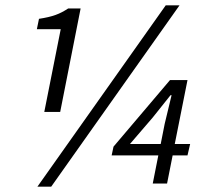

<svg xmlns="http://www.w3.org/2000/svg" viewBox="-20 -692 788 724"><path d="M147 -270H207L284 -660H237C205 -639 179 -629 127 -621L119 -582H209ZM121 12H173L657 -672H605ZM470 -149 556 -249 623 -333H627L601 -225L586 -149ZM556 0H610L631 -106H687L697 -149H639L687 -390H621L408 -139L401 -106H577Z"/></svg>

Font: Source Sans Pro
Style: Italic
Weight: 400
Italic angle: -11°
Designer: Paul D. Hunt
Foundry: Adobe Systems Incorporated
Version: Version 3.006;hotconv 1.0.111;makeotfexe 2.5.65597